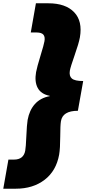

<svg xmlns="http://www.w3.org/2000/svg" viewBox="-56 -915 560 1166"><path d="M449.2 -422.9 417 -242.2Q323.7 -242.2 314 -178.2Q310.1 -156.2 309.8 -85Q309.6 -13.7 303.2 23.9Q285.6 122.6 215.1 176.8Q144.5 231 40 231H-36.1L-4.9 54.2H28.8Q87.4 54.2 97.2 0Q101.1 -19.5 104 -88.6Q106.9 -157.7 111.8 -187Q122.6 -246.1 156.2 -283.4Q189.9 -320.8 246.1 -331.1V-333Q193.4 -343.3 173.1 -380.9Q152.8 -418.5 163.1 -477.1Q168.5 -506.8 189.7 -575.9Q210.9 -645 213.9 -664.1Q218.8 -690.4 207.8 -704.1Q196.8 -717.8 165 -717.8H130.9L162.1 -895H237.8Q342.3 -895 394.3 -840.8Q446.3 -786.6 429.2 -688Q422.4 -650.9 397.2 -579.6Q372.1 -508.3 368.2 -485.8Q362.8 -453.1 380.6 -438Q398.4 -422.9 449.2 -422.9Z"/></svg>

Font: SVN-Poppins Black
Style: Italic
Weight: 900
Italic angle: -10°
Designer: Ninad Kale (Devanagari), Jonny Pinhorn (Latin)
Foundry: Indian Type Foundry
Version: Version 3.002 2017